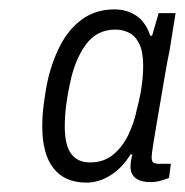

<svg xmlns="http://www.w3.org/2000/svg" viewBox="-20 -718 394 409"><path d="M164 -329Q118 -329 94 -359.5Q70 -390 70 -449Q70 -471 73 -494.5Q76 -518 80 -539Q89 -583 107.5 -619.5Q126 -656 155 -677Q184 -698 224 -698Q251 -698 271 -684Q291 -670 300 -642H304L318 -690H354L341 -609Q337 -591 332.5 -564.5Q328 -538 323 -509Q318 -480 313.5 -453.5Q309 -427 306 -408Q303 -389 303 -383Q303 -374 307 -371.5Q311 -369 320 -369H344L340 -339Q330 -335 320 -332.5Q310 -330 302 -330Q280 -330 269 -338.5Q258 -347 258 -363Q258 -368 259 -375Q260 -382 262 -389H258Q241 -361 216 -345Q191 -329 164 -329ZM172 -372Q201 -372 221 -388.5Q241 -405 253.5 -431Q266 -457 272 -487Q278 -509 281.5 -532.5Q285 -556 285 -578Q285 -608 276.5 -625Q268 -642 254.5 -648.5Q241 -655 226 -655Q186 -655 162.5 -622.5Q139 -590 129 -540Q124 -518 121 -494.5Q118 -471 118 -449Q118 -409 131.5 -390.5Q145 -372 172 -372Z"/></svg>

Font: Archivo SemiCondensed ExtraLight
Style: Italic
Weight: 250
Width: 4
Italic angle: -10°
Designer: Hector Gatti
Foundry: Omnibus-Type
Version: Version 2.001